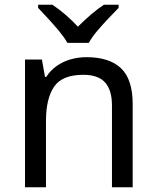

<svg xmlns="http://www.w3.org/2000/svg" viewBox="-20 -786 658 806"><path d="M343 -546Q439 -546 488 -499.5Q537 -453 537 -349V0H450V-343Q450 -408 421 -440Q392 -472 330 -472Q241 -472 207 -422Q173 -372 173 -278V0H85V-536H156L169 -463H174Q192 -491 218.5 -509.5Q245 -528 277 -537Q309 -546 343 -546ZM478 -766V-753Q459 -734 434.5 -708Q410 -682 387.5 -655.5Q365 -629 353 -606H263Q250 -629 228 -655.5Q206 -682 182 -708Q158 -734 140 -753V-766H200Q226 -749 254 -725Q282 -701 307 -674Q334 -701 362 -725Q390 -749 416 -766Z"/></svg>

Font: Noto Sans Cherokee
Style: Regular
Weight: 400
Designer: Monotype Design Team
Foundry: Monotype Imaging Inc.
Version: Version 2.001